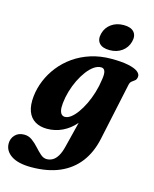

<svg xmlns="http://www.w3.org/2000/svg" viewBox="-185 -779 902 1123"><g transform="rotate(15 266.0 -217.5)"><path d="M465.1 -10.4Q447 74 401.6 133.2Q356.3 192.3 284.3 223.3Q212.3 254.2 113.7 254.2Q34.3 254.2 -7.3 226.4Q-48.9 198.5 -48.9 153.6Q-48.9 123.6 -28.6 102.1Q-8.3 80.6 26.9 80.6Q53.3 80.6 74.8 96.4Q96.3 112.1 114.9 132.9Q133.5 153.7 151.4 169.5Q169.4 185.2 188.5 185.2Q208.4 185.2 225.1 175.5Q241.8 165.8 255 143.7Q268.3 121.7 277.2 85L341.4 -171.6L364.4 -157.7Q347.5 -105.3 314.2 -66.7Q280.9 -28.1 237.3 -7.3Q193.7 13.5 144.8 13.5Q102.3 13.5 72.3 -4.6Q42.3 -22.6 28.6 -59.2Q14.9 -95.9 20.9 -151.2Q26.2 -200 45.8 -247.5Q65.4 -295.1 98.5 -337Q131.5 -379 177.1 -411Q222.7 -443 280 -461.3Q337.3 -479.6 405 -479.6Q466.6 -479.6 506.4 -471.3Q546.3 -463.1 564.8 -448.9Q583.4 -434.7 581 -417.2Q579 -401.4 570.2 -394.7Q561.4 -387.9 552.1 -381.1Q542.8 -374.3 539.3 -358.1ZM196.4 -156.4Q193.5 -128.1 197.2 -111.5Q201 -95 209.1 -88Q217.2 -81 227.8 -81Q245.3 -81 264.1 -95.2Q282.9 -109.5 301.4 -135.1Q319.9 -160.7 336.3 -194.4Q352.6 -228.1 364.7 -267.8Q376.7 -307.5 382.3 -349.3Q387.9 -384.2 381.8 -400.1Q375.6 -416 358.9 -416Q337.3 -416 315.6 -400.8Q293.9 -385.6 274.1 -359.2Q254.3 -332.8 237.9 -299.3Q221.6 -265.7 210.8 -229Q200.1 -192.3 196.4 -156.4ZM379.3 -525.7Q335.7 -525.7 316.5 -547.6Q297.3 -569.6 307.6 -607.7Q317.6 -644.7 348.5 -666.8Q379.5 -688.9 422.8 -688.9Q466.9 -688.9 485.7 -666.8Q504.5 -644.7 494.5 -607.7Q484.6 -570.4 453.8 -548Q423 -525.7 379.3 -525.7Z"/></g></svg>

Font: Fraunces
Style: Italic
Weight: 900
Italic angle: -16°
Version: Version 1.000;[0bf87f6ff]